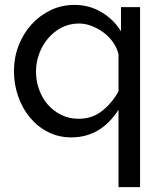

<svg xmlns="http://www.w3.org/2000/svg" viewBox="-20 -551 647 784"><path d="M271 10Q219 10 176 -12Q133 -34 102 -71.5Q71 -109 54 -158Q37 -207 37 -261Q37 -316 56 -365Q75 -414 108.5 -451Q142 -488 187 -509.5Q232 -531 284 -531Q345 -531 395 -501Q445 -471 474 -423V-522H552V213H464V-103Q392 10 271 10ZM301 -66Q357 -66 397.5 -98.5Q438 -131 464 -178V-328Q459 -353 443 -376.5Q427 -400 404.5 -417Q382 -434 355.5 -444.5Q329 -455 303 -455Q264 -455 232 -438.5Q200 -422 176.5 -394.5Q153 -367 140 -331.5Q127 -296 127 -259Q127 -220 140 -184.5Q153 -149 176 -123Q199 -97 231 -81.5Q263 -66 301 -66Z"/></svg>

Font: IngvarSans
Style: Regular
Weight: 500
Version: Version 3.000